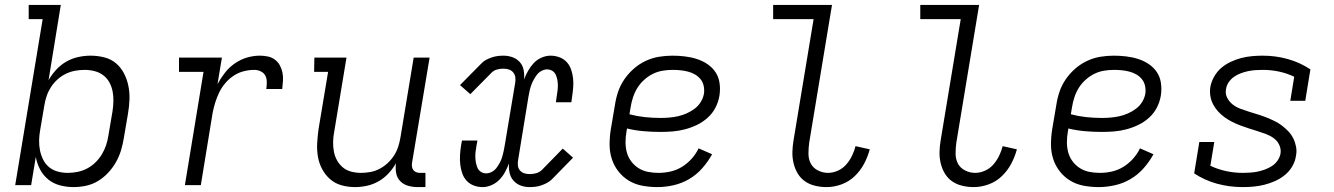

<svg xmlns="http://www.w3.org/2000/svg" viewBox="-20 -755 5440 783"><path d="M280 8Q252 8 225 1Q198 -6 177 -23Q156 -40 143.5 -64Q131 -88 126 -115L107 0H42L154 -677H97V-735H228L178 -428Q191 -451 209.5 -471Q228 -491 251 -504Q274 -517 299.5 -522.5Q325 -528 349 -528Q378 -528 405.5 -521Q433 -514 453 -497Q473 -480 485.5 -456Q498 -432 503.5 -405Q509 -378 508 -349.5Q507 -321 502 -292L485 -192Q481 -167 473.5 -142Q466 -117 453 -94Q440 -71 421.5 -51Q403 -31 380 -17Q357 -3 331 2.5Q305 8 280 8ZM256 -50Q276 -50 296 -54Q316 -58 334.5 -67.5Q353 -77 368.5 -92Q384 -107 395 -125Q406 -143 412.5 -162.5Q419 -182 422 -202L439 -302Q442 -322 442.5 -343Q443 -364 439 -383.5Q435 -403 425.5 -420Q416 -437 400.5 -448.5Q385 -460 365.5 -465Q346 -470 326 -470Q306 -470 286.5 -466.5Q267 -463 248.5 -454Q230 -445 214.5 -431Q199 -417 188 -400Q177 -383 170.5 -364Q164 -345 161 -326L144 -226Q140 -204 139.5 -183Q139 -162 143 -142Q147 -122 156 -104Q165 -86 180 -73.5Q195 -61 215 -55.5Q235 -50 256 -50Z M734 0 810 -462H710V-520H885L867 -412Q880 -436 897.5 -458.5Q915 -481 938.5 -497Q962 -513 988 -520.5Q1014 -528 1040 -528Q1057 -528 1073 -524.5Q1089 -521 1101.5 -511.5Q1114 -502 1121.5 -488Q1129 -474 1132 -458.5Q1135 -443 1134 -426Q1133 -409 1131 -392H1066Q1068 -406 1068 -420.5Q1068 -435 1062 -446.5Q1056 -458 1043.5 -464Q1031 -470 1017 -470Q996 -470 974 -464.5Q952 -459 932.5 -446Q913 -433 898 -415Q883 -397 873.5 -377Q864 -357 857.5 -336Q851 -315 847 -294L799 0Z M1428 8Q1399 8 1372.5 0.5Q1346 -7 1326.5 -24Q1307 -41 1294 -65Q1281 -89 1276.5 -116Q1272 -143 1273.5 -171Q1275 -199 1279 -228L1318 -462H1261L1262 -520H1393L1343 -218Q1339 -198 1338.5 -177.5Q1338 -157 1341.5 -137.5Q1345 -118 1354.5 -101Q1364 -84 1378.5 -72Q1393 -60 1412.5 -55Q1432 -50 1452 -50Q1471 -50 1490.5 -53.5Q1510 -57 1528 -66.5Q1546 -76 1561 -90Q1576 -104 1587 -121Q1598 -138 1604 -157Q1610 -176 1613 -194L1667 -520H1732L1660 -89Q1659 -81 1660.5 -73.5Q1662 -66 1666.5 -60.5Q1671 -55 1678 -52.5Q1685 -50 1693 -50H1715V8H1683Q1663 8 1644 2.5Q1625 -3 1612 -16.5Q1599 -30 1595.5 -49.5Q1592 -69 1595 -89L1596 -91Q1583 -68 1565 -48.5Q1547 -29 1524.5 -16Q1502 -3 1477 2.5Q1452 8 1428 8Z M1948 8Q1929 8 1912 1.5Q1895 -5 1883 -18Q1871 -31 1865 -48.5Q1859 -66 1857 -84Q1855 -102 1856 -121.5Q1857 -141 1860 -160L1864 -182H1927L1923 -160Q1921 -148 1919.5 -136.5Q1918 -125 1918.5 -113.5Q1919 -102 1921 -91Q1923 -80 1927.5 -70Q1932 -60 1941.5 -54Q1951 -48 1963 -48Q1974 -48 1985.5 -54Q1997 -60 2004.5 -70Q2012 -80 2018 -91Q2024 -102 2027.5 -113.5Q2031 -125 2033.5 -136.5Q2036 -148 2038 -160L2081 -417Q2083 -429 2081.5 -440Q2080 -451 2073 -459.5Q2066 -468 2055.5 -471.5Q2045 -475 2033 -475Q2020 -475 2007 -471.5Q1994 -468 1985 -459L1898 -371L1856 -408L1943 -496Q1951 -505 1962.5 -511Q1974 -517 1986 -521Q1998 -525 2009.5 -526.5Q2021 -528 2033 -528Q2053 -528 2070.5 -521.5Q2088 -515 2100 -501.5Q2112 -488 2115.5 -469Q2119 -450 2117 -431Q2124 -449 2133.5 -466Q2143 -483 2156.5 -497.5Q2170 -512 2188.5 -520Q2207 -528 2225 -528Q2244 -528 2261.5 -521.5Q2279 -515 2291 -502Q2303 -489 2309 -471.5Q2315 -454 2317 -436Q2319 -418 2317.5 -398.5Q2316 -379 2313 -360L2310 -338H2247L2250 -360Q2252 -372 2253.5 -383.5Q2255 -395 2255 -406.5Q2255 -418 2253 -429Q2251 -440 2246.5 -450Q2242 -460 2232.5 -466Q2223 -472 2211 -472Q2200 -472 2188.5 -466Q2177 -460 2169.5 -450Q2162 -440 2156 -429Q2150 -418 2146 -406.5Q2142 -395 2139.5 -383.5Q2137 -372 2135 -360L2093 -103Q2091 -91 2092 -80Q2093 -69 2100 -60.5Q2107 -52 2117.5 -48.5Q2128 -45 2140 -45Q2153 -45 2166 -48.5Q2179 -52 2189 -61L2275 -149L2317 -112L2231 -24Q2222 -15 2210.5 -9Q2199 -3 2187.5 1Q2176 5 2164 6.5Q2152 8 2140 8Q2120 8 2103 1.5Q2086 -5 2074 -18.5Q2062 -32 2058 -51Q2054 -70 2056 -89Q2049 -71 2040 -54Q2031 -37 2017 -22.5Q2003 -8 1984.5 0Q1966 8 1948 8Z M2661 8Q2630 8 2600 2.5Q2570 -3 2545 -18Q2520 -33 2502 -56Q2484 -79 2475 -107Q2466 -135 2466 -166Q2466 -197 2471 -228L2488 -328Q2492 -355 2501 -381.5Q2510 -408 2526.5 -432Q2543 -456 2565.5 -475.5Q2588 -495 2614 -507Q2640 -519 2667.5 -523.5Q2695 -528 2722 -528Q2747 -528 2772.5 -525Q2798 -522 2821.5 -514.5Q2845 -507 2865 -493.5Q2885 -480 2898 -460.5Q2911 -441 2914.5 -416Q2918 -391 2914 -365Q2910 -340 2898 -316.5Q2886 -293 2866 -275Q2846 -257 2822 -245.5Q2798 -234 2773 -227.5Q2748 -221 2723.5 -219Q2699 -217 2674 -217Q2639 -217 2604.5 -220Q2570 -223 2537 -231L2535 -219Q2531 -197 2531 -175Q2531 -153 2536.5 -133Q2542 -113 2554.5 -96.5Q2567 -80 2584.5 -69Q2602 -58 2623 -54Q2644 -50 2666 -50Q2690 -50 2714.5 -55.5Q2739 -61 2761 -74.5Q2783 -88 2800.5 -107.5Q2818 -127 2829 -150L2884 -126Q2867 -95 2843.5 -68.5Q2820 -42 2790 -24.5Q2760 -7 2726.5 0.5Q2693 8 2661 8ZM2674 -274Q2691 -274 2709 -275.5Q2727 -277 2745 -281Q2763 -285 2780 -292.5Q2797 -300 2812.5 -311.5Q2828 -323 2838 -339.5Q2848 -356 2851 -374Q2853 -390 2849.5 -405.5Q2846 -421 2836.5 -432.5Q2827 -444 2814 -451.5Q2801 -459 2785.5 -463Q2770 -467 2754.5 -468.5Q2739 -470 2722 -470Q2702 -470 2681.5 -466.5Q2661 -463 2642 -453.5Q2623 -444 2606.5 -429Q2590 -414 2579 -396Q2568 -378 2561.5 -358Q2555 -338 2552 -319L2547 -289Q2577 -281 2609 -277.5Q2641 -274 2674 -274Z M3351 8Q3327 8 3304 2.5Q3281 -3 3263 -15.5Q3245 -28 3233.5 -47Q3222 -66 3216.5 -88.5Q3211 -111 3211.5 -134.5Q3212 -158 3216 -182L3298 -677H3133V-735H3373L3280 -173Q3277 -151 3277 -128.5Q3277 -106 3286.5 -88Q3296 -70 3315.5 -60Q3335 -50 3357 -50Q3377 -50 3397 -59Q3417 -68 3431 -84Q3445 -100 3454.5 -119.5Q3464 -139 3469 -159L3527 -146Q3519 -116 3504 -87.5Q3489 -59 3465.5 -36.5Q3442 -14 3411.5 -3Q3381 8 3351 8Z M3951 8Q3927 8 3904 2.5Q3881 -3 3863 -15.5Q3845 -28 3833.5 -47Q3822 -66 3816.5 -88.5Q3811 -111 3811.5 -134.5Q3812 -158 3816 -182L3898 -677H3733V-735H3973L3880 -173Q3877 -151 3877 -128.5Q3877 -106 3886.5 -88Q3896 -70 3915.5 -60Q3935 -50 3957 -50Q3977 -50 3997 -59Q4017 -68 4031 -84Q4045 -100 4054.5 -119.5Q4064 -139 4069 -159L4127 -146Q4119 -116 4104 -87.5Q4089 -59 4065.5 -36.5Q4042 -14 4011.5 -3Q3981 8 3951 8Z M4461 8Q4430 8 4400 2.5Q4370 -3 4345 -18Q4320 -33 4302 -56Q4284 -79 4275 -107Q4266 -135 4266 -166Q4266 -197 4271 -228L4288 -328Q4292 -355 4301 -381.5Q4310 -408 4326.5 -432Q4343 -456 4365.5 -475.5Q4388 -495 4414 -507Q4440 -519 4467.5 -523.5Q4495 -528 4522 -528Q4547 -528 4572.5 -525Q4598 -522 4621.5 -514.5Q4645 -507 4665 -493.5Q4685 -480 4698 -460.5Q4711 -441 4714.5 -416Q4718 -391 4714 -365Q4710 -340 4698 -316.5Q4686 -293 4666 -275Q4646 -257 4622 -245.5Q4598 -234 4573 -227.5Q4548 -221 4523.5 -219Q4499 -217 4474 -217Q4439 -217 4404.5 -220Q4370 -223 4337 -231L4335 -219Q4331 -197 4331 -175Q4331 -153 4336.5 -133Q4342 -113 4354.5 -96.5Q4367 -80 4384.5 -69Q4402 -58 4423 -54Q4444 -50 4466 -50Q4490 -50 4514.5 -55.5Q4539 -61 4561 -74.5Q4583 -88 4600.5 -107.5Q4618 -127 4629 -150L4684 -126Q4667 -95 4643.5 -68.5Q4620 -42 4590 -24.5Q4560 -7 4526.5 0.5Q4493 8 4461 8ZM4474 -274Q4491 -274 4509 -275.5Q4527 -277 4545 -281Q4563 -285 4580 -292.5Q4597 -300 4612.5 -311.5Q4628 -323 4638 -339.5Q4648 -356 4651 -374Q4653 -390 4649.5 -405.5Q4646 -421 4636.5 -432.5Q4627 -444 4614 -451.5Q4601 -459 4585.5 -463Q4570 -467 4554.5 -468.5Q4539 -470 4522 -470Q4502 -470 4481.5 -466.5Q4461 -463 4442 -453.5Q4423 -444 4406.5 -429Q4390 -414 4379 -396Q4368 -378 4361.5 -358Q4355 -338 4352 -319L4347 -289Q4377 -281 4409 -277.5Q4441 -274 4474 -274Z M5048 8Q4993 8 4942.5 -6Q4892 -20 4850 -48L4871 -176H4932L4916 -79Q4945 -65 4979 -57.5Q5013 -50 5048 -50Q5063 -50 5078 -51Q5093 -52 5108 -55Q5123 -58 5138 -63.5Q5153 -69 5166.5 -77.5Q5180 -86 5189.5 -99.5Q5199 -113 5202 -128Q5205 -147 5197 -164Q5189 -181 5174.5 -191.5Q5160 -202 5142.5 -208.5Q5125 -215 5107.5 -220.5Q5090 -226 5072.5 -231.5Q5055 -237 5038 -243.5Q5021 -250 5005 -258Q4989 -266 4974.5 -276.5Q4960 -287 4948 -300Q4936 -313 4927.5 -329Q4919 -345 4916 -363.5Q4913 -382 4916 -401Q4920 -422 4931.5 -442.5Q4943 -463 4960.5 -478Q4978 -493 4999.5 -503Q5021 -513 5042.5 -518.5Q5064 -524 5086 -526Q5108 -528 5129 -528Q5183 -528 5232.5 -514Q5282 -500 5324 -472L5303 -344H5242L5258 -442Q5229 -456 5196.5 -463Q5164 -470 5130 -470Q5115 -470 5100 -469Q5085 -468 5070.5 -465Q5056 -462 5041 -456.5Q5026 -451 5013 -442Q5000 -433 4991 -420Q4982 -407 4980 -392Q4976 -373 4984.5 -356.5Q4993 -340 5007 -329Q5021 -318 5038.5 -311.5Q5056 -305 5073.5 -299.5Q5091 -294 5109 -288.5Q5127 -283 5143.5 -276.5Q5160 -270 5176.5 -262Q5193 -254 5207 -243.5Q5221 -233 5233.5 -220Q5246 -207 5254 -191Q5262 -175 5265.5 -156.5Q5269 -138 5265 -119Q5262 -97 5250 -76.5Q5238 -56 5219.5 -41Q5201 -26 5179.5 -16.5Q5158 -7 5136 -1.5Q5114 4 5092 6Q5070 8 5048 8Z"/></svg>

Font: Iosevka HT Light Extended
Style: Italic
Weight: 300
Width: 7
Italic angle: -9°
Monospace: yes
Designer: Belleve Invis
Foundry: Belleve Invis
Version: Version 32.3.0; ttfautohint (v1.8.4)